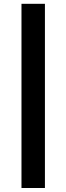

<svg xmlns="http://www.w3.org/2000/svg" viewBox="-20 -798 340 983"><path d="M90 -778.5H210V164.5H90Z"/></svg>

Font: LatoHex
Style: Regular
Weight: 900
Designer: Lukasz Dziedzic
Foundry: tyPoland Lukasz Dziedzic
Version: Version 1.104; Western+Polish opensource